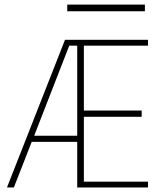

<svg xmlns="http://www.w3.org/2000/svg" viewBox="-20 -825 712 845"><path d="M617.7 -804.7H275.9V-775.4H617.7ZM319.8 -624V-227.5H130.4L284.7 -624ZM266.1 -649.9 10.7 0H41L119.6 -200.7H319.8V0H631.3V-25.4H349.1V-311H603.5V-338.4H349.1V-624H631.3V-649.9Z"/></svg>

Font: Estedad-FD-VF Thin
Style: Regular
Weight: 100
Designer: Amin Abedi
Version: Version 5.0